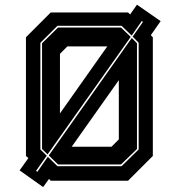

<svg xmlns="http://www.w3.org/2000/svg" viewBox="-20 -752 750 799"><path d="M159.5 26.5 61.5 -43 98 -94 88 -103V-597L191 -700H513L521.5 -692L550 -732.5L648.5 -664L607.5 -605.5L616 -597V-103L513 0H191L184 -7.5ZM135.5 -37 179 -99.5 219 -60.5H486L557 -130V-574L532 -599.5L575 -661L570 -664.5L528 -604L486 -644.5H219L148 -574V-130L174.5 -104L130 -41ZM178 -109.5 155 -132V-572L221.5 -637.5H483.5L524 -598.5ZM221.5 -67.5 183 -105 528.5 -594 550 -572V-132L483.5 -67.5ZM229.5 -280 426.5 -559H260.5L229.5 -528ZM278.5 -141.5H444L474.5 -172V-418.5Z"/></svg>

Font: Tourney Expanded ExtraBold
Style: Regular
Weight: 800
Width: 7
Designer: Tyler Finck
Foundry: Etcetera Type Co
Version: Version 1.010; ttfautohint (v1.8.3)